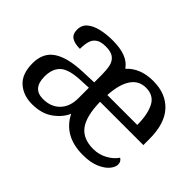

<svg xmlns="http://www.w3.org/2000/svg" viewBox="-102 -790 1044 1044"><g transform="rotate(45 420.5 -268.0)"><path d="M205 10Q138 10 94 -29Q50 -68 50 -150Q50 -230 106.5 -268Q163 -306 278 -310L361 -313V-373Q361 -409 355 -436.5Q349 -464 329 -480Q309 -496 268 -496Q230 -496 210 -482Q190 -468 183.5 -443.5Q177 -419 177 -387Q135 -387 113.5 -401.5Q92 -416 92 -450Q92 -485 116.5 -506Q141 -527 182 -536.5Q223 -546 272 -546Q328 -546 367 -531.5Q406 -517 428 -485Q484 -546 583 -546Q680 -546 735.5 -486Q791 -426 791 -307V-261H458Q460 -152 497 -102.5Q534 -53 613 -53Q657 -53 694 -73.5Q731 -94 750 -123Q757 -120 763 -111Q769 -102 769 -89Q769 -69 750 -46Q731 -23 692.5 -6.5Q654 10 596 10Q450 10 393 -104Q374 -59 326.5 -24.5Q279 10 205 10ZM690 -315Q690 -395 665.5 -443.5Q641 -492 581 -492Q526 -492 495.5 -446.5Q465 -401 460 -315ZM228 -52Q289 -52 325 -89.5Q361 -127 361 -191V-272L297 -269Q212 -265 179.5 -234.5Q147 -204 147 -145Q147 -52 228 -52Z"/></g></svg>

Font: NotoSerif-Regular
Style: Regular
Weight: 400
Designer: Monotype Design Team
Foundry: Monotype Imaging Inc.
Version: Version 2.007; ttfautohint (v1.8) -l 8 -r 50 -G 200 -x 14 -D